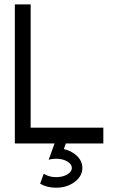

<svg xmlns="http://www.w3.org/2000/svg" viewBox="-20 -665 548 890"><path d="M239.7 205.1Q197.8 205.1 166 186.5L182.6 140.6Q208.5 156.2 239.7 156.2Q270 156.2 291.5 143.8Q313 131.3 313 113.3Q313 95.7 291.7 83.3Q270.5 70.8 239.7 70.8Q220.7 70.8 205.6 75.7L232.9 0H48.8V-644.5H122.1V-73.2H459V0H285.2L275.9 25.9Q303.7 32.2 326.2 48.8Q361.8 75.7 361.8 113.3Q361.8 151.4 326.2 178.2Q290.5 205.1 239.7 205.1Z"/></svg>

Font: Catrinity
Style: Regular
Weight: 400
Designer: Alexander Lange
Foundry: High-Logic / Made with FontCreator
Version: Version 2.090;May 20, 2024;FontCreator 15.0.0.2974 64-bit